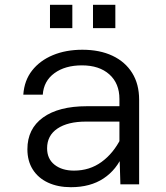

<svg xmlns="http://www.w3.org/2000/svg" viewBox="-20 -767 690 799"><path d="M481 0 477 -133V-355Q477 -420 435 -457.5Q393 -495 321 -495Q251 -495 206.5 -462.5Q162 -430 158 -373H77Q81 -432 113.5 -473.5Q146 -515 200 -537.5Q254 -560 323 -560Q395 -560 448 -535Q501 -510 530 -463.5Q559 -417 559 -352V0ZM275 12Q221 12 180 -7Q139 -26 116.5 -61.5Q94 -97 94 -146Q94 -231 159 -278Q224 -325 342 -325H490V-261H338Q262 -261 219 -232Q176 -203 176 -150Q176 -106 207 -81.5Q238 -57 288 -57Q353 -57 402.5 -93Q452 -129 483 -191L493 -127Q466 -61 411 -24.5Q356 12 275 12ZM367 -650V-747H460V-650ZM188 -650V-747H281V-650Z"/></svg>

Font: Azeret Mono Thin Light
Style: Regular
Weight: 300
Version: Version 1.002